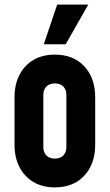

<svg xmlns="http://www.w3.org/2000/svg" viewBox="-20 -800 476 833"><path d="M218.1 13Q164.5 13 125.2 -10.2Q86 -33.5 64.5 -75Q43 -116.5 43 -172V-378Q43 -433.3 64.5 -475.1Q86 -517 125.2 -540Q164.5 -563 218.1 -563Q298.5 -563 345.8 -512.2Q393 -461.5 393 -378V-172Q393 -89.1 345.8 -38Q298.5 13 218.1 13ZM218 -112Q242 -112 255 -125.9Q268 -139.7 268 -162V-388Q268 -410.7 255 -424.3Q242 -438 218 -438Q194 -438 181 -424.3Q168 -410.7 168 -388V-162Q168 -139.7 181 -125.9Q194 -112 218 -112ZM170 -608 228 -780H363L265 -608Z"/></svg>

Font: Mohave Light
Style: Regular
Weight: 300
Designer: Gumpita Rahayu
Foundry: Tokotype
Version: Version 2.003